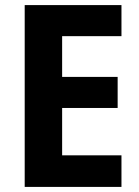

<svg xmlns="http://www.w3.org/2000/svg" viewBox="-20 -734 546 754"><path d="M457 0H77V-714H457V-592H224V-432H442V-310H224V-124H457Z"/></svg>

Font: Noto Sans Lao UI SemCond
Style: Bold
Weight: 700
Width: 4
Designer: Monotype Design Team
Foundry: Monotype Imaging Inc.
Version: Version 2.000; ttfautohint (v1.8.4.7-5d5b)